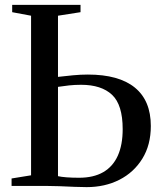

<svg xmlns="http://www.w3.org/2000/svg" viewBox="-20 -763 652 788"><path d="M335.5 5Q316 5 286 3.8Q256 2.5 224.5 1.2Q193 0 167 0H27.5V-30.5L107.5 -43.5V-698.5L30 -713V-743H310.5V-713L218 -698.5V-447.5Q248.5 -451 279.5 -454Q310.5 -457 340.5 -457Q468 -457 533.5 -403.5Q599 -350 599 -246Q599 -168 564.2 -111.8Q529.5 -55.5 470 -25.2Q410.5 5 335.5 5ZM304.5 -33.5Q364 -33.5 403.8 -56.5Q443.5 -79.5 463.5 -124Q483.5 -168.5 483.5 -233Q483.5 -333 439.8 -374Q396 -415 313 -415Q286.5 -415 263.5 -412.5Q240.5 -410 218 -406.5V-40Q230.5 -37 253.5 -35.2Q276.5 -33.5 304.5 -33.5Z"/></svg>

Font: Merriweather 96pt
Style: Regular
Weight: 400
Version: Version 2.100